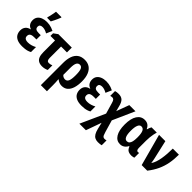

<svg xmlns="http://www.w3.org/2000/svg" viewBox="97 -1828 3118 3118"><g transform="rotate(45 1656.0 -269.0)"><path d="M323 -333V-234H272Q234 -234 212.5 -225.5Q191 -217 182 -202Q173 -187 173 -165Q173 -144 182 -130Q191 -116 210 -108.5Q229 -101 259 -101Q298 -101 336 -112.5Q374 -124 405 -142V-27Q381 -14 356 -6Q331 2 301.5 6Q272 10 236 10Q164 10 119 -10.5Q74 -31 53 -67.5Q32 -104 32 -152Q32 -206 61 -240Q90 -274 140 -284V-289Q100 -302 78.5 -334Q57 -366 57 -412Q57 -459 80.5 -491Q104 -523 147 -540Q190 -557 244 -557Q273 -557 300.5 -552.5Q328 -548 355 -539Q382 -530 409 -516L364 -414Q337 -430 310 -439Q283 -448 255 -448Q223 -448 206 -435Q189 -422 189 -397Q189 -362 210.5 -347.5Q232 -333 280 -333ZM196 -620Q200 -633 205 -654Q210 -675 215 -699Q220 -723 224 -744.5Q228 -766 229 -778H355V-766Q346 -742 334 -715Q322 -688 308.5 -660.5Q295 -633 280 -606H196Z M822 -547V-436H687V-173Q687 -139 699 -122Q711 -105 734 -105Q751 -105 768.5 -109Q786 -113 803 -120V-14Q782 -3 753.5 4Q725 11 693 11Q646 11 613 -7.5Q580 -26 564 -65.5Q548 -105 548 -169V-436H443V-496L514 -547Z M1328 -273Q1328 -189 1308.5 -125.5Q1289 -62 1248.5 -26Q1208 10 1144 10Q1112 10 1085.5 -1Q1059 -12 1039 -29H1032Q1035 4 1036.5 39.5Q1038 75 1038 104V240H898V-274Q898 -360 920.5 -423.5Q943 -487 990.5 -522Q1038 -557 1114 -557Q1181 -557 1228.5 -525Q1276 -493 1302 -430Q1328 -367 1328 -273ZM1113 -444Q1075 -444 1056.5 -409.5Q1038 -375 1038 -296V-137Q1051 -120 1070 -111.5Q1089 -103 1109 -103Q1149 -103 1167 -142Q1185 -181 1185 -273Q1185 -366 1168 -405Q1151 -444 1113 -444Z M1687 -333V-234H1636Q1598 -234 1576.5 -225.5Q1555 -217 1546 -202Q1537 -187 1537 -165Q1537 -144 1546 -130Q1555 -116 1574 -108.5Q1593 -101 1623 -101Q1662 -101 1700 -112.5Q1738 -124 1769 -142V-27Q1745 -14 1720 -6Q1695 2 1665.5 6Q1636 10 1600 10Q1528 10 1483 -10.5Q1438 -31 1417 -67.5Q1396 -104 1396 -152Q1396 -206 1425 -240Q1454 -274 1504 -284V-289Q1464 -302 1442.5 -334Q1421 -366 1421 -412Q1421 -459 1444.5 -491Q1468 -523 1511 -540Q1554 -557 1608 -557Q1637 -557 1664.5 -552.5Q1692 -548 1719 -539Q1746 -530 1773 -516L1728 -414Q1701 -430 1674 -439Q1647 -448 1619 -448Q1587 -448 1570 -435Q1553 -422 1553 -397Q1553 -362 1574.5 -347.5Q1596 -333 1644 -333Z M1892 -554Q1954 -554 1988 -522Q2022 -490 2040 -413L2062 -327L2143 -547H2285L2117 -170L2177 36Q2188 74 2197 93Q2206 112 2218 119Q2230 126 2247 126Q2257 126 2266 124.5Q2275 123 2287 120V231Q2271 235 2252.5 237.5Q2234 240 2207 240Q2168 240 2138.5 225Q2109 210 2089 177Q2069 144 2055 87L2028 -26L1933 240H1783L1974 -183L1919 -372Q1908 -412 1894 -426.5Q1880 -441 1860 -441Q1851 -441 1840 -439Q1829 -437 1818 -434V-544Q1833 -549 1852 -551.5Q1871 -554 1892 -554Z M2529 -103Q2556 -103 2573.5 -120.5Q2591 -138 2599.5 -174Q2608 -210 2608 -265V-272Q2608 -358 2589 -400Q2570 -442 2527 -442Q2491 -442 2472.5 -397.5Q2454 -353 2454 -270Q2454 -186 2472.5 -144.5Q2491 -103 2529 -103ZM2483 10Q2403 10 2357.5 -63.5Q2312 -137 2312 -271Q2312 -409 2360 -482.5Q2408 -556 2492 -556Q2538 -556 2568.5 -535Q2599 -514 2618 -472H2624Q2629 -494 2637 -513.5Q2645 -533 2654 -547H2774Q2766 -520 2759 -484.5Q2752 -449 2748 -410Q2744 -371 2744 -331V-168Q2744 -136 2753.5 -121Q2763 -106 2779 -106Q2786 -106 2793.5 -107.5Q2801 -109 2805 -111V-2Q2802 1 2790.5 3.5Q2779 6 2766.5 8Q2754 10 2746 10Q2694 10 2665 -9Q2636 -28 2620 -73H2611Q2598 -47 2579 -28.5Q2560 -10 2536.5 0Q2513 10 2483 10Z M2826 -547H2971L3043 -232Q3047 -216 3050 -199Q3053 -182 3055.5 -166Q3058 -150 3060 -137H3063Q3084 -168 3099.5 -212.5Q3115 -257 3124 -311Q3133 -365 3137.5 -425Q3142 -485 3142 -547H3282Q3282 -439 3264.5 -346.5Q3247 -254 3207.5 -169Q3168 -84 3102 0H2974Z"/></g></svg>

Font: Noto Sans Display Condensed
Style: Bold
Weight: 700
Width: 3
Designer: Monotype Design Team
Foundry: Monotype Imaging Inc.
Version: Version 2.003